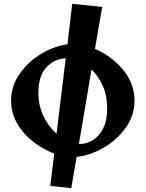

<svg xmlns="http://www.w3.org/2000/svg" viewBox="-20 -810 762 1005"><path d="M243 163 264 -6Q206 -28 154 -68Q102 -108 70 -163.5Q38 -219 38 -283Q38 -360 83.5 -424.5Q129 -489 198 -529.5Q267 -570 333 -578L358 -790L515 -774L477 -554Q564 -517 624 -445Q684 -373 684 -283Q684 -204 636.5 -139Q589 -74 518 -34.5Q447 5 381 11L353 175ZM276 -110 324 -505Q264 -502 222.5 -457.5Q181 -413 181 -323Q181 -257 207.5 -202Q234 -147 276 -110ZM541 -243Q541 -309 518.5 -360Q496 -411 459 -446L393 -56Q431 -56 464.5 -75.5Q498 -95 519.5 -137Q541 -179 541 -243Z"/></svg>

Font: Tiejili SC
Style: Regular
Weight: 400
Designer: Buernia
Foundry: Ershou Xiaoxi Press
Version: Version 1.100